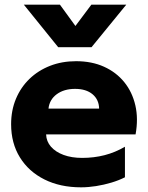

<svg xmlns="http://www.w3.org/2000/svg" viewBox="-20 -787 634 822"><path d="M327.1 15Q237.5 15 170.1 -18.8Q102.6 -52.6 65.1 -113.4Q27.6 -174.1 27.6 -255.2Q27.6 -314.4 48.2 -363.8Q68.8 -413.2 106.2 -449.3Q143.6 -485.4 194.4 -505.2Q245.1 -525 305.9 -525Q373 -525 425.4 -501.3Q477.8 -477.6 512.1 -435.2Q546.4 -392.8 559.5 -335.7Q572.6 -278.6 560.4 -211.5H177.4Q178.5 -181.5 198.2 -158.9Q217.9 -136.4 252.2 -123.7Q286.6 -111 331.9 -111Q382.4 -111 427.8 -122.7Q473.2 -134.4 514.9 -158.8V-28Q488.9 -14.8 456.9 -5.2Q424.9 4.4 391.4 9.7Q358 15 327.1 15ZM187.6 -322H404.4Q403.5 -360.6 376.1 -383.6Q348.6 -406.5 301.4 -406.5Q254 -406.5 222.9 -383.6Q191.8 -360.6 187.6 -322ZM229.1 -585 82.1 -767H236.6L302.9 -675.8L371.1 -767H520.6L371.9 -585Z"/></svg>

Font: Geologica-Sharp
Style: Regular
Weight: 100
Designer: Sindre Bremnes, Frode Helland
Foundry: Monokrom Skriftforlag AS
Version: Version 1.010;gftools[0.9.28]